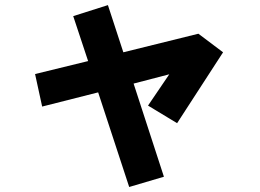

<svg xmlns="http://www.w3.org/2000/svg" viewBox="-20 -704 1040 767"><path d="M272.5 -639.6 411.1 -683.6 472.7 -495.1 772.5 -569.3 871.1 -495.1 687.5 -211.9 571.3 -282.2 656.2 -407.2 513.7 -370.1 634.8 2 496.1 43 372.1 -335 148.4 -278.3 120.1 -408.2 332 -460Z"/></svg>

Font: Gothic A1 Black
Style: Regular
Weight: 900
Version: Version 2.50